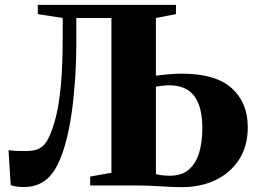

<svg xmlns="http://www.w3.org/2000/svg" viewBox="-20 -763 1054 790"><path d="M79 6.5Q58.5 6.5 47 4.5Q35.5 2.5 24 -1L15 -145Q32 -143 45.8 -142.2Q59.5 -141.5 83 -141.5Q101 -141.5 118.5 -144.2Q136 -147 152 -158.8Q168 -170.5 180.5 -196.5Q196.5 -230 209.5 -280Q222.5 -330 230.2 -409.5Q238 -489 238 -612V-689L135.5 -705V-743H704V-705L621.5 -689V-451.5Q643 -454.5 672.8 -457.2Q702.5 -460 726 -460Q867 -460 933.2 -400.5Q999.5 -341 999.5 -239.5Q999.5 -161.5 963.5 -106.2Q927.5 -51 866.5 -22Q805.5 7 730 7Q701 7 670.2 5.2Q639.5 3.5 606 1.8Q572.5 0 535.5 0H351V-36.5L438.5 -52V-689H294V-587.5Q294 -510 289 -436.5Q284 -363 274.8 -298Q265.5 -233 251.2 -179.5Q237 -126 218 -88Q194.5 -39 159.8 -16.2Q125 6.5 79 6.5ZM679 -40Q728.5 -40 757.8 -66Q787 -92 799.8 -136Q812.5 -180 812.5 -235Q812.5 -324.5 779 -368.2Q745.5 -412 676.5 -412Q663.5 -412 647.8 -410.2Q632 -408.5 621.5 -406.5V-46.5Q633 -43.5 647 -41.8Q661 -40 679 -40Z"/></svg>

Font: Merriweather 96pt Black
Style: Regular
Weight: 900
Version: Version 2.100